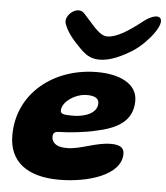

<svg xmlns="http://www.w3.org/2000/svg" viewBox="-56 -831 797 923"><g transform="rotate(5 342.5 -369.5)"><path d="M406 -550.5C459 -550.5 515 -578 563 -608C629.5 -650.5 708 -749 679 -776C664.5 -789.5 630 -776 599 -751.5C540 -705 480.5 -665 434.5 -665C412 -665 395 -678.5 370.5 -703C351.5 -723 337.5 -741 314 -766C279.5 -802 217.5 -748.5 229.5 -710.5C241.5 -672.5 272 -634.5 310.5 -596.5C336 -570.5 362 -550.5 406 -550.5ZM263 41.5C401.5 41.5 561 -6 561 -109.5C561 -142.5 535 -152 496 -152C426.5 -152 351.5 -113.5 288.5 -113.5C256.5 -113.5 233.5 -120 222 -137C216.5 -144 214 -152.5 214 -162.5C214 -182 226 -187.5 244.5 -187.5C284 -187.5 371.5 -196.5 418 -208.5C514.5 -228.5 595.5 -266 595.5 -368C595.5 -452.5 507 -490 402 -490C195 -490 21 -357.5 21 -152C21 -25 109 41.5 263 41.5ZM304.5 -271C262 -271 243 -273 243 -290C243 -336 310 -376 361 -376C395 -376 419.5 -367 419.5 -341C419.5 -289.5 353.5 -271 304.5 -271Z"/></g></svg>

Font: Gluten
Style: Bold Italic
Weight: 700
Italic angle: -13°
Designer: Tyler Finck
Foundry: Etcetera Type Company
Version: Version 0.920